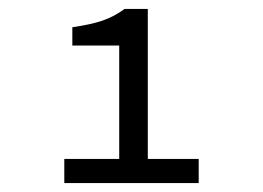

<svg xmlns="http://www.w3.org/2000/svg" viewBox="-20 -805 590 430"><path d="M124 -449V-395H425V-449H311V-785H259Q236 -768 210 -759Q184 -750 142 -744V-703H247V-449Z"/></svg>

Font: Codetta
Style: Regular
Weight: 400
Italic angle: -11°
Designer: Ulrich Proeller
Foundry: PROSA GmbH
Version: Version 2.00;September 29, 2018;FontCreator 11.5.0.2427 64-b